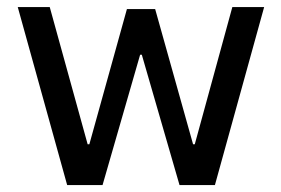

<svg xmlns="http://www.w3.org/2000/svg" viewBox="-20 -534 811 554"><path d="M542 -117.7 650.4 -513.7H742.2L600.1 0H498L389.2 -376H384.3L275.9 0H173.8L31.2 -513.7H123.5L232.9 -117.7H237.8L346.2 -507.8H427.7L537.1 -117.7Z"/></svg>

Font: Estedad-FD Medium
Style: Regular
Weight: 500
Designer: Amin Abedi
Version: Version 7.3